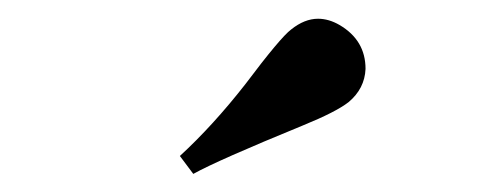

<svg xmlns="http://www.w3.org/2000/svg" viewBox="-20 -660 528 209"><path d="M359.4 -548.8Q377 -563.5 377.9 -585Q377.9 -616.2 349.6 -632.8Q337.9 -639.6 326.2 -639.6Q311.5 -639.6 296.9 -627.9Q285.2 -619.1 247.1 -568.4Q211.9 -523.4 175.8 -490.2L190.4 -470.7Q216.8 -485.4 309.6 -523.4Q345.7 -538.1 359.4 -548.8Z"/></svg>

Font: Abhaya Libre
Style: Bold
Weight: 700
Designer: Pushpananda Ekanayake, Sol Matas, Pathum Egodawatta
Foundry: Mooniak
Version: Version 1.050 ; ttfautohint (v1.6)